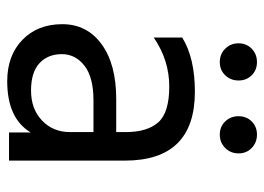

<svg xmlns="http://www.w3.org/2000/svg" viewBox="-120 -607 732 532"><g transform="rotate(90 246.0 -341.0)"><path d="M188.5 -672.5Q203 -658 203 -636Q203 -614 188.5 -599Q174 -584 152 -584Q130 -584 115 -599Q100 -614 100 -636Q100 -658 115 -672.5Q130 -687 152 -687Q174 -687 188.5 -672.5ZM390 -672.5Q405 -658 405 -636Q405 -614 390 -599Q375 -584 353 -584Q331 -584 316.5 -599Q302 -614 302 -636Q302 -658 316.5 -672.5Q331 -687 353 -687Q375 -687 390 -672.5ZM205 5Q134 5 90.5 -37Q47 -79 47 -147.5Q47 -216 102.5 -256.5Q158 -297 254 -297H346V-323Q346 -383 319 -413.5Q292 -444 219.5 -444Q147 -444 84 -401V-480Q141 -515 234 -515Q425 -515 425 -321V0H347V-60Q308 5 205 5ZM346 -169V-234H258Q194 -234 162 -209Q130 -184 130 -146Q130 -108 155 -84.5Q180 -61 231 -61Q282 -61 314 -91.5Q346 -122 346 -169Z"/></g></svg>

Font: Hind Madurai
Style: Regular
Weight: 400
Designer: Jyotish Sonowal
Foundry: Indian Type Foundry
Version: Version 0.702;PS 1.0;hotconv 1.0.81;makeotf.lib2.5.63406